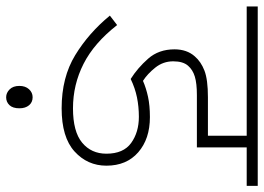

<svg xmlns="http://www.w3.org/2000/svg" viewBox="-134 -528 838 609"><g transform="rotate(90 284.5 -223.0)"><path d="M350 -245Q318 -245 288.5 -239Q259 -233 230 -219Q195 -241 165.5 -274.5Q136 -308 136 -358Q136 -397 158 -422Q175 -442 203.5 -453Q232 -464 288 -464H410V-587H0V-622H569V-587H447V-429H281Q244 -429 222.5 -422.5Q201 -416 188 -401Q174 -385 174 -354Q174 -322 194 -297Q214 -272 236 -258Q259 -268 286.5 -274Q314 -280 351 -280Q420 -280 462.5 -243Q505 -206 505 -142Q505 -82 460 -41Q415 0 323 0Q225 0 154.5 -43Q84 -86 29 -153L59 -176Q116 -103 182 -69.5Q248 -36 323 -36Q397 -36 432 -65Q467 -94 467 -142Q467 -196 433 -220.5Q399 -245 350 -245ZM252 134Q252 115 262.5 103.5Q273 92 288 92Q304 92 313.5 103.5Q323 115 323 134Q323 155 313 165.5Q303 176 288 176Q274 176 263 165Q252 154 252 134Z"/></g></svg>

Font: Noto Sans Devanagari ExtraLight
Style: Regular
Weight: 200
Designer: Jelle Bosma - Monotype Design Team
Foundry: Monotype Imaging Inc.
Version: Version 2.004; ttfautohint (v1.8.4.7-5d5b)